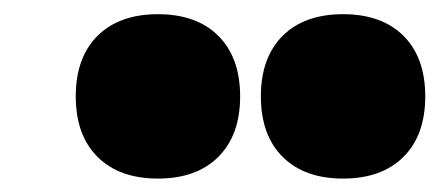

<svg xmlns="http://www.w3.org/2000/svg" viewBox="-20 -827 631 276"><path d="M207 -570.3Q151.4 -570.3 120.1 -601.6Q88.9 -632.8 88.9 -688.5Q88.9 -744.1 120.1 -775.4Q151.4 -806.6 207 -806.6Q262.7 -806.6 293.9 -775.4Q325.2 -744.1 325.2 -688.5Q325.2 -632.8 293.9 -601.6Q262.7 -570.3 207 -570.3ZM473.1 -570.3Q417.5 -570.3 386.2 -601.6Q355 -632.8 355 -688.5Q355 -744.1 386.2 -775.4Q417.5 -806.6 473.1 -806.6Q528.8 -806.6 560.1 -775.4Q591.3 -744.1 591.3 -688.5Q591.3 -632.8 560.1 -601.6Q528.8 -570.3 473.1 -570.3Z"/></svg>

Font: Schibsted Grotesk Black
Style: Italic
Weight: 900
Italic angle: -12°
Designer: Bakken & Baeck AS, Henrik Kongsvoll
Foundry: Schibsted ASA
Version: Version 1.100;gftools[0.9.25]